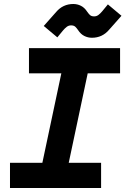

<svg xmlns="http://www.w3.org/2000/svg" viewBox="-20 -941 652 961"><path d="M125 -700H581V-574H419L324 -126H486V0H30V-126H192L287 -574H125ZM416 -883Q422 -874 429.5 -866.5Q437 -859 451 -859Q463 -859 472.5 -866Q482 -873 492 -885L520 -919L588 -862L526 -792Q492 -752 440 -752Q420 -752 402 -761Q384 -770 371 -790Q365 -799 357.5 -806.5Q350 -814 336 -814Q324 -814 314.5 -807Q305 -800 295 -788L267 -754L199 -811L261 -881Q295 -921 347 -921Q367 -921 385 -912Q403 -903 416 -883Z"/></svg>

Font: Space Mono
Style: Bold Italic
Weight: 700
Italic angle: -12°
Monospace: yes
Designer: Colophon Foundry / Benjamin Critton
Foundry: Colophon Foundry
Version: Version 1.000;PS 1.000;hotconv 1.0.81;makeotf.lib2.5.63406